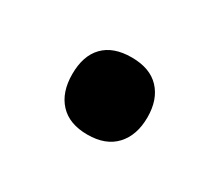

<svg xmlns="http://www.w3.org/2000/svg" viewBox="-46 -221 367 321"><g transform="rotate(30 137.5 -60.5)"><path d="M64.9 -61Q64.9 -96.7 83.5 -115.7Q102.1 -134.8 137.2 -134.8Q172.9 -134.8 191.4 -115Q210 -95.2 210 -61Q210 -26.4 191.2 -6.1Q172.4 14.2 137.2 14.2Q102.1 14.2 83.5 -5.9Q64.9 -25.9 64.9 -61Z"/></g></svg>

Font: f0_41264          
Style: Regular
Weight: 600
Foundry: Ascender Corporation
Version: Version 1.10